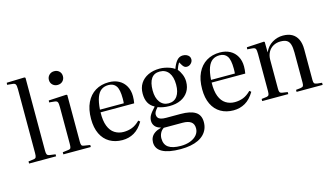

<svg xmlns="http://www.w3.org/2000/svg" viewBox="-105 -1139 3038 1743"><g transform="rotate(-15 1414.0 -268.0)"><path d="M43 0V-20L89 -26Q109 -28 114.5 -38.5Q120 -49 120 -77V-678Q120 -712 113 -724Q106 -736 84 -737L35 -742L37 -761L205 -766L213 -760V-73Q213 -50 218.5 -39.5Q224 -29 245 -26L297 -19V0Z M365 0V-20L419 -27Q437 -29 441.5 -39.5Q446 -50 446 -76V-422Q446 -457 440 -469.5Q434 -482 412 -484L362 -489L364 -507L531 -516L539 -511V-72Q539 -49 544 -39.5Q549 -30 566 -28L623 -19V0ZM479 -622Q451 -622 432 -640Q413 -658 413 -686Q413 -714 432 -732.5Q451 -751 479 -751Q508 -751 526.5 -733Q545 -715 545 -687Q545 -659 526.5 -640.5Q508 -622 479 -622Z M918 14Q850 14 798.5 -16Q747 -46 719 -104Q691 -162 691 -245Q691 -335 721 -397.5Q751 -460 805 -493Q859 -526 931 -526Q986 -526 1026.5 -504Q1067 -482 1089.5 -441.5Q1112 -401 1112 -347Q1112 -330 1110.5 -314Q1109 -298 1106 -281H790Q788 -202 807.5 -152Q827 -102 864 -78.5Q901 -55 948 -55Q990 -55 1027 -69Q1064 -83 1101 -120L1116 -107Q1078 -43 1028.5 -14.5Q979 14 918 14ZM791 -306H1015Q1016 -315 1016.5 -326.5Q1017 -338 1017 -351Q1017 -435 993.5 -468.5Q970 -502 922 -502Q883 -502 855.5 -482.5Q828 -463 812 -420Q796 -377 791 -306Z M1408 230Q1351 230 1308 222Q1265 214 1236.5 198.5Q1208 183 1193.5 160Q1179 137 1179 106Q1179 81 1189.5 59.5Q1200 38 1223 22Q1246 6 1281 -3V-7Q1247 -15 1229.5 -37Q1212 -59 1212 -87Q1212 -114 1225.5 -138.5Q1239 -163 1277 -203V-206Q1240 -225 1221.5 -259.5Q1203 -294 1203 -345Q1203 -401 1228.5 -441Q1254 -481 1301 -503.5Q1348 -526 1410 -526Q1435 -526 1459.5 -521Q1484 -516 1507 -507.5Q1530 -499 1548 -486Q1564 -532 1587 -559.5Q1610 -587 1644 -587Q1664 -587 1679 -580Q1694 -573 1702.5 -561.5Q1711 -550 1711 -534Q1711 -512 1694 -495Q1677 -478 1654 -478Q1641 -478 1631.5 -485Q1622 -492 1614 -505L1596 -535Q1587 -521 1580.5 -506.5Q1574 -492 1567 -472Q1586 -450 1599.5 -417.5Q1613 -385 1613 -350Q1613 -296 1588 -256.5Q1563 -217 1518 -195.5Q1473 -174 1411 -174Q1377 -174 1349.5 -179.5Q1322 -185 1302 -193Q1283 -172 1275.5 -158.5Q1268 -145 1268 -131Q1268 -114 1277 -102Q1286 -90 1304.5 -84.5Q1323 -79 1352 -79H1488Q1580 -79 1626.5 -49.5Q1673 -20 1673 46Q1673 81 1661.5 109.5Q1650 138 1628 160.5Q1606 183 1574 198.5Q1542 214 1500 222Q1458 230 1408 230ZM1416 202Q1466 202 1505.5 187Q1545 172 1567.5 145Q1590 118 1590 83Q1590 41 1563 22Q1536 3 1485 3H1308Q1285 18 1273.5 41.5Q1262 65 1262 91Q1262 148 1300 175Q1338 202 1416 202ZM1409 -200Q1462 -200 1490 -239Q1518 -278 1518 -347Q1518 -420 1488 -460Q1458 -500 1403 -500Q1351 -500 1324.5 -462Q1298 -424 1298 -350Q1298 -281 1328 -240.5Q1358 -200 1409 -200Z M1962 14Q1894 14 1842.5 -16Q1791 -46 1763 -104Q1735 -162 1735 -245Q1735 -335 1765 -397.5Q1795 -460 1849 -493Q1903 -526 1975 -526Q2030 -526 2070.5 -504Q2111 -482 2133.5 -441.5Q2156 -401 2156 -347Q2156 -330 2154.5 -314Q2153 -298 2150 -281H1834Q1832 -202 1851.5 -152Q1871 -102 1908 -78.5Q1945 -55 1992 -55Q2034 -55 2071 -69Q2108 -83 2145 -120L2160 -107Q2122 -43 2072.5 -14.5Q2023 14 1962 14ZM1835 -306H2059Q2060 -315 2060.5 -326.5Q2061 -338 2061 -351Q2061 -435 2037.5 -468.5Q2014 -502 1966 -502Q1927 -502 1899.5 -482.5Q1872 -463 1856 -420Q1840 -377 1835 -306Z M2234 0V-20L2282 -26Q2298 -29 2303 -38.5Q2308 -48 2308 -74V-423Q2308 -458 2302 -470.5Q2296 -483 2274 -485L2224 -489L2226 -508L2389 -517L2395 -512L2396 -416H2397Q2421 -470 2468 -498Q2515 -526 2568 -526Q2619 -526 2653.5 -506.5Q2688 -487 2706 -449Q2724 -411 2724 -355V-66Q2724 -44 2730 -36Q2736 -28 2755 -25L2802 -20V0H2557V-19L2601 -24Q2620 -27 2625.5 -35.5Q2631 -44 2631 -66V-351Q2631 -398 2622 -426.5Q2613 -455 2592 -467.5Q2571 -480 2533 -480Q2495 -480 2465 -463Q2435 -446 2418 -415Q2401 -384 2401 -342V-70Q2401 -48 2406 -39Q2411 -30 2426 -27L2479 -19V0Z"/></g></svg>

Font: Literata 60pt
Style: Regular
Weight: 400
Designer: Latin by Veronika Burian and Jose Scaglione. Greek by Irene Vlachou. Cyrillic by Vera Evstafieva.
Foundry: TypeTogether
Version: Version 3.002